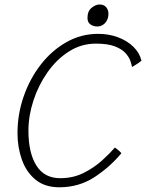

<svg xmlns="http://www.w3.org/2000/svg" viewBox="-20 -810 634 834"><path d="M507.5 -144.5Q457 -84 389.8 -40.2Q322.5 3.5 237.5 3.5Q174 3.5 133.8 -30Q93.5 -63.5 74.8 -117.2Q56 -171 56 -231.5Q56 -314 82.8 -391Q109.5 -468 157.2 -529.5Q205 -591 268.8 -627Q332.5 -663 406.5 -663Q452.5 -663 492.2 -648.2Q532 -633.5 559 -607.2Q586 -581 594.5 -546.5Q591 -543 583.2 -537.5Q575.5 -532 567 -527Q558.5 -522 553.5 -519Q552 -528 546.5 -544.8Q541 -561.5 525.5 -579Q510 -596.5 479.2 -608.5Q448.5 -620.5 396.5 -620.5Q332.5 -620.5 278.8 -586Q225 -551.5 185.8 -495.2Q146.5 -439 125 -372.8Q103.5 -306.5 103.5 -242.5Q103.5 -146 138 -91Q172.5 -36 241.5 -36Q298 -36 344 -59.2Q390 -82.5 424.2 -113.8Q458.5 -145 479 -169Q482 -167.5 488.2 -162.5Q494.5 -157.5 500.2 -152.2Q506 -147 507.5 -144.5ZM412.5 -790.5Q431 -790.5 441 -779Q451 -767.5 451 -750.5Q451 -733.5 444.2 -721Q437.5 -708.5 426.5 -701.8Q415.5 -695 402.5 -695Q385.5 -695 372.8 -704Q360 -713 360 -732Q360 -761.5 377.8 -776Q395.5 -790.5 412.5 -790.5Z"/></svg>

Font: Grandstander Thin
Style: Italic
Weight: 100
Italic angle: -15°
Designer: Tyler Finck
Foundry: Etcetera Type Co
Version: Version 1.200